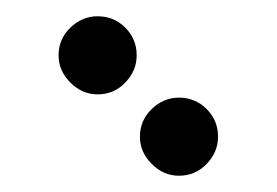

<svg xmlns="http://www.w3.org/2000/svg" viewBox="-20 -718 340 236"><path d="M52 -650Q52 -631 66.5 -616.5Q81 -602 100 -602Q120 -602 134 -616.5Q148 -631 148 -650Q148 -670 134 -684Q120 -698 100 -698Q81 -698 66.5 -684Q52 -670 52 -650ZM152 -550Q152 -531 166.5 -516.5Q181 -502 200 -502Q220 -502 234 -516.5Q248 -531 248 -550Q248 -570 234 -584Q220 -598 200 -598Q181 -598 166.5 -584Q152 -570 152 -550Z"/></svg>

Font: Matrix Sans Print
Style: Regular
Weight: 400
Designer: Brad Neil
Version: Version 1.100